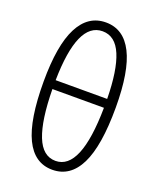

<svg xmlns="http://www.w3.org/2000/svg" viewBox="-144 -859 788 956"><g transform="rotate(20 250.0 -380.5)"><path d="M249 10Q154 10 106.5 -88Q59 -186 59 -388Q59 -581 108 -676Q157 -771 251 -771Q345 -771 393 -676Q441 -581 441 -389Q441 -186 392.5 -88Q344 10 249 10ZM386 -415Q384 -566 351 -645Q318 -724 250 -724Q118 -724 113 -415ZM249 -37Q382 -37 386 -368H113Q115 -204 148 -120.5Q181 -37 249 -37Z"/></g></svg>

Font: Noto Sans Mono ExtraCondensed Light
Style: Regular
Weight: 300
Width: 2
Designer: Monotype Design Team
Foundry: Monotype Imaging Inc.
Version: Version 2.014; ttfautohint (v1.8.4.7-5d5b)